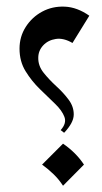

<svg xmlns="http://www.w3.org/2000/svg" viewBox="-20 -557 315 595"><path d="M256.8 -508.3 204.6 -423.8Q177.2 -439.9 153.1 -436.3Q128.9 -432.6 113.8 -416.3Q98.6 -399.9 98.6 -377.9Q98.1 -353 115.2 -331.5Q132.3 -310.1 154.5 -289.8Q176.8 -269.5 192.9 -247.8Q209 -226.1 208.5 -201.2Q208 -176.3 178.7 -145.5L168 -153.8Q187 -174.8 179.7 -194.6Q172.4 -214.4 150.6 -235.4Q128.9 -256.3 103.5 -281Q78.1 -305.7 59.3 -336.2Q40.5 -366.7 40.5 -406.2Q40.5 -443.4 59.8 -473.6Q79.1 -503.9 110.8 -521Q142.6 -538.1 180.9 -536.4Q219.2 -534.7 256.8 -508.3ZM175.3 -111.8Q215.3 -84.5 240.2 -46.9L175.3 18.6Q162.6 -1 146 -17.1Q129.4 -33.2 110.4 -46.9Z"/></svg>

Font: Lateef Medium
Style: Regular
Weight: 500
Designer: SIL International
Foundry: SIL International
Version: Version 4.200